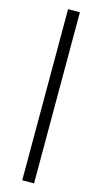

<svg xmlns="http://www.w3.org/2000/svg" viewBox="-149 -792 566 1084"><g transform="rotate(15 133.5 -250.0)"><path d="M105 250V-750H174V250Z"/></g></svg>

Font: DM Serif Display
Style: Italic
Weight: 400
Italic angle: -12°
Designer: Colophon Foundry, Frank Grießhammer
Foundry: Colophon Foundry
Version: Version 5.100; ttfautohint (v1.8.2)